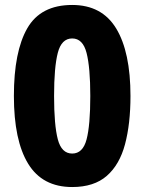

<svg xmlns="http://www.w3.org/2000/svg" viewBox="-20 -744 583 774"><path d="M506 -357Q506 -245 484 -162.5Q462 -80 410.5 -35Q359 10 271 10Q151 10 93.5 -84Q36 -178 36 -357Q36 -536 90 -630Q144 -724 271 -724Q391 -724 448.5 -629Q506 -534 506 -357ZM198 -357Q198 -240 213 -182.5Q228 -125 271 -125Q314 -125 329 -182Q344 -239 344 -357Q344 -472 329 -530.5Q314 -589 271 -589Q228 -589 213 -531Q198 -473 198 -357Z"/></svg>

Font: Noto Sans Arabic SemCond ExtBd
Style: Regular
Weight: 800
Width: 4
Designer: Monotype Design Team, Nadine Chahine, Nizar Qandah and Khaled Hosny
Foundry: Monotype Imaging Inc.
Version: Version 2.012; ttfautohint (v1.8.4.7-5d5b)